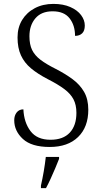

<svg xmlns="http://www.w3.org/2000/svg" viewBox="-20 -744 520 985"><path d="M235 10Q142 10 97.5 -31Q53 -72 53 -127Q53 -151 65.5 -167Q78 -183 100 -183Q103 -116 136.5 -71.5Q170 -27 239 -27Q304 -27 338 -63.5Q372 -100 372 -165Q372 -206 357 -234.5Q342 -263 310 -287Q278 -311 225 -338Q173 -365 139 -393.5Q105 -422 87.5 -460Q70 -498 70 -552Q70 -603 93.5 -641.5Q117 -680 158.5 -702Q200 -724 254 -724Q304 -724 340.5 -708Q377 -692 396 -666.5Q415 -641 415 -613Q415 -586 401.5 -573Q388 -560 365 -560Q365 -614 337 -650Q309 -686 250 -686Q192 -686 161.5 -650Q131 -614 131 -558Q131 -516 144.5 -488Q158 -460 187.5 -437.5Q217 -415 265 -391Q314 -366 352 -338Q390 -310 411.5 -272.5Q433 -235 433 -181Q433 -92 380.5 -41Q328 10 235 10ZM190 208Q198 173 204.5 135Q211 97 215 61H283V71Q275 92 263.5 119Q252 146 239.5 173.5Q227 201 216 221H190Z"/></svg>

Font: Noto Serif SemiCondensed Light
Style: Regular
Weight: 300
Width: 4
Designer: Monotype Design Team
Foundry: Monotype Imaging Inc.
Version: Version 2.013